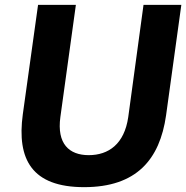

<svg xmlns="http://www.w3.org/2000/svg" viewBox="-20 -762 768 792"><path d="M728 -742H572L509 -279C493 -168 428 -122 346 -122C265 -122 214 -169 229 -279L293 -742H137L74 -290C49 -105 111 10 327 10C543 10 639 -104 665 -286Z"/></svg>

Font: Cheyenne Sans
Style: Bold Italic
Weight: 700
Italic angle: -8.13011°
Designer: The Public Sans project authors (U.S. Web Design System), Libre Franklin designed by Pablo Impallari and Rodrigo Fuenzal
Foundry: The Cheyenne Sans Project Authors
Version: Version 2.007